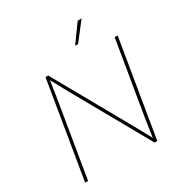

<svg xmlns="http://www.w3.org/2000/svg" viewBox="-211 -1099 1193 1256"><g transform="rotate(-30 385.5 -471.0)"><path d="M67.9 0 188.5 -727.5H209L519 -175.3Q533.7 -149.9 547.4 -124.5Q561 -99.1 574.7 -74Q588.4 -48.8 602.5 -23.4H596.2Q600.6 -48.8 604 -74Q607.4 -99.1 611.3 -124.5Q615.2 -149.9 619.1 -175.3L710.9 -727.5H733.4L612.8 0H592.3L282.7 -551.3Q268.6 -576.7 254.6 -602.1Q240.7 -627.4 227.1 -652.8Q213.4 -678.2 199.2 -703.6H205.1Q200.7 -678.2 197 -652.8Q193.4 -627.4 189.7 -602.1Q186 -576.7 181.6 -551.3L90.3 0ZM458.5 -808.1 555.7 -941.9H585L481 -808.1Z"/></g></svg>

Font: Inter Thin
Style: Italic
Weight: 250
Italic angle: -9.3988°
Designer: Rasmus Andersson
Foundry: rsms
Version: Version 4.001;git-66647c0bb